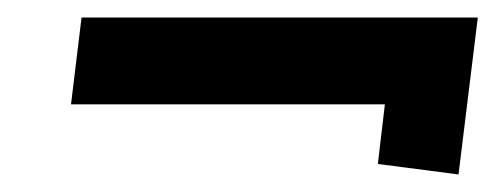

<svg xmlns="http://www.w3.org/2000/svg" viewBox="-20 -380 565 219"><path d="M503 -181 525 -360H73L61 -261H419L411 -193Z"/></svg>

Font: Bluebird
Style: SfBdNrwObl
Weight: 700
Designer: Jasper
Foundry: Cannot Into Space Fonts
Version: Version 0.98